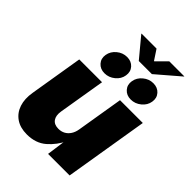

<svg xmlns="http://www.w3.org/2000/svg" viewBox="-262 -1040 1169 1169"><g transform="rotate(45 322.5 -456.0)"><path d="M190.4 7.8Q132.8 7.8 95 -18.3Q57.1 -44.4 41.7 -90.6Q26.4 -136.7 36.6 -196.8L93.3 -541H289.6L239.3 -238.3Q232.9 -198.2 249.3 -175.3Q265.6 -152.3 302.2 -152.3Q326.7 -152.3 345.7 -162.8Q364.7 -173.3 377.4 -192.9Q390.1 -212.4 394.5 -239.7L444.3 -541H640.6L551.3 0H365.7L385.3 -140.1H394.5Q364.7 -77.1 315.4 -34.7Q266.1 7.8 190.4 7.8ZM487.3 -589.8Q450.7 -589.8 429.2 -614.3Q407.7 -638.7 413.6 -673.8Q419.4 -709 449 -733.4Q478.5 -757.8 515.1 -757.8Q552.2 -757.8 573.7 -733.4Q595.2 -709 589.4 -673.8Q584 -638.7 554.2 -614.3Q524.4 -589.8 487.3 -589.8ZM261.2 -589.8Q224.6 -589.8 203.1 -614.3Q181.6 -638.7 187.5 -673.8Q193.4 -709 222.9 -733.4Q252.4 -757.8 289.1 -757.8Q326.2 -757.8 347.7 -733.4Q369.1 -709 363.3 -673.8Q357.9 -638.7 328.1 -614.3Q298.3 -589.8 261.2 -589.8ZM379.4 -920.4 422.9 -854.5 489.3 -920.4H618.7L618.2 -918.5L469.2 -790.5H356.4L250 -918.5L250.5 -920.4Z"/></g></svg>

Font: Inter 17pt Black
Style: Italic
Weight: 900
Italic angle: -9.3988°
Version: Version 4.001;git-66647c0bb